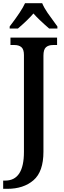

<svg xmlns="http://www.w3.org/2000/svg" viewBox="-34 -951 401 1211"><path d="M-14 188H-1Q117 188 117 7V-604Q117 -640 101 -653.5Q85 -667 58 -667H32V-714H326V-667H300Q272 -667 256 -653Q240 -639 240 -600V6Q240 132 177 186Q114 240 12 240H-14ZM27 -784Q103 -883 124 -931H232Q244 -902 266 -870Q288 -838 328 -784V-771H276Q207 -831 177 -866Q144 -827 79 -771H27Z"/></svg>

Font: Noto Serif NarrowSemiBold
Style: Regular
Weight: 600
Width: 4
Designer: Monotype Design Team
Foundry: Monotype Imaging Inc.
Version: Version 1.001